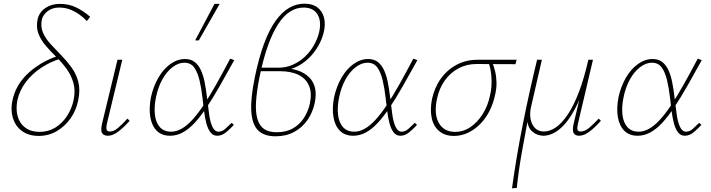

<svg xmlns="http://www.w3.org/2000/svg" viewBox="-20 -732 3857 1041"><path d="M189 5Q149 5 118.5 -10Q88 -25 69.5 -51.5Q51 -78 45 -113.5Q39 -149 48 -190Q56 -226 72.5 -257.5Q89 -289 114 -316Q139 -343 169 -365Q199 -387 232.5 -403.5Q266 -420 301 -430L308 -414Q253 -397 203.5 -364.5Q154 -332 120 -287Q86 -242 74 -188Q65 -139 76 -100.5Q87 -62 117.5 -39.5Q148 -17 194 -17Q242 -17 279.5 -40Q317 -63 343 -102.5Q369 -142 379 -189Q390 -243 377.5 -284.5Q365 -326 340 -360Q315 -394 284 -424.5Q253 -455 227 -485.5Q201 -516 188 -550.5Q175 -585 184 -628Q193 -666 226 -688.5Q259 -711 304 -711Q353 -711 392.5 -692Q432 -673 469 -641L451 -618Q430 -640 406.5 -656Q383 -672 357 -681.5Q331 -691 300 -691Q264 -691 238.5 -671.5Q213 -652 207 -626Q199 -587 213 -555Q227 -523 254 -493.5Q281 -464 311 -433.5Q341 -403 367 -367.5Q393 -332 404.5 -288.5Q416 -245 404 -188Q393 -133 362 -89.5Q331 -46 287 -20.5Q243 5 189 5Z M565 4Q550 4 540.5 -3Q531 -10 529.5 -23Q528 -36 532 -56L617 -408H643L559 -59Q555 -40 558 -29.5Q561 -19 576 -19Q597 -19 620 -38.5Q643 -58 671 -89L683 -77Q650 -40 620.5 -18Q591 4 565 4Z M902 4Q857 4 830 -23Q803 -50 795 -97Q787 -144 798 -203Q811 -263 838.5 -310.5Q866 -358 904 -385Q942 -412 983 -412Q1015 -412 1035.5 -396Q1056 -380 1069 -352Q1082 -324 1089.5 -286.5Q1097 -249 1102 -206Q1108 -159 1113.5 -115.5Q1119 -72 1131.5 -45Q1144 -18 1165 -18Q1184 -18 1201.5 -33.5Q1219 -49 1236 -66L1248 -55Q1229 -34 1206 -15Q1183 4 1158 4Q1135 4 1121 -14.5Q1107 -33 1099 -63Q1091 -93 1086.5 -129.5Q1082 -166 1078 -200Q1072 -254 1061.5 -297.5Q1051 -341 1032.5 -366.5Q1014 -392 979 -392Q947 -392 915 -367.5Q883 -343 859.5 -300Q836 -257 825 -201Q815 -151 820 -109Q825 -67 847 -42.5Q869 -18 908 -18Q936 -18 964.5 -34Q993 -50 1022.5 -82Q1052 -114 1084 -162Q1116 -210 1151.5 -273Q1187 -336 1228 -414L1250 -406Q1207 -328 1170.5 -264Q1134 -200 1100.5 -150Q1067 -100 1035.5 -66Q1004 -32 971 -14Q938 4 902 4ZM1038 -513 1143 -711H1171L1058 -513Z M1474 7Q1412 7 1379.5 -25Q1347 -57 1342.5 -128.5Q1338 -200 1362 -315Q1384 -421 1412 -496Q1440 -571 1474 -618.5Q1508 -666 1547 -689Q1586 -712 1631 -712Q1675 -712 1701.5 -691.5Q1728 -671 1737 -635.5Q1746 -600 1735 -556Q1726 -518 1704.5 -481Q1683 -444 1652 -414.5Q1621 -385 1582.5 -367.5Q1544 -350 1501 -350L1503 -363Q1605 -363 1655.5 -313.5Q1706 -264 1686 -172Q1675 -121 1646.5 -80.5Q1618 -40 1574.5 -16.5Q1531 7 1474 7ZM1481 -15Q1532 -15 1569 -36.5Q1606 -58 1628.5 -93.5Q1651 -129 1660 -170Q1672 -227 1656 -266Q1640 -305 1599.5 -325.5Q1559 -346 1497 -346H1388L1392 -365H1491Q1532 -365 1568.5 -381.5Q1605 -398 1633.5 -425Q1662 -452 1681.5 -486Q1701 -520 1710 -556Q1724 -618 1701 -654.5Q1678 -691 1626 -691Q1587 -691 1552.5 -669Q1518 -647 1488 -601Q1458 -555 1432.5 -483.5Q1407 -412 1387 -314Q1371 -233 1368 -176.5Q1365 -120 1376.5 -84Q1388 -48 1413.5 -31.5Q1439 -15 1481 -15Z M1895 4Q1850 4 1823 -23Q1796 -50 1788 -97Q1780 -144 1791 -203Q1804 -263 1831.5 -310.5Q1859 -358 1897 -385Q1935 -412 1976 -412Q2008 -412 2028.5 -396Q2049 -380 2062 -352Q2075 -324 2082.5 -286.5Q2090 -249 2095 -206Q2101 -159 2106.5 -115.5Q2112 -72 2124.5 -45Q2137 -18 2158 -18Q2177 -18 2194.5 -33.5Q2212 -49 2229 -66L2241 -55Q2222 -34 2199 -15Q2176 4 2151 4Q2128 4 2114 -14.5Q2100 -33 2092 -63Q2084 -93 2079.5 -129.5Q2075 -166 2071 -200Q2065 -254 2054.5 -297.5Q2044 -341 2025.5 -366.5Q2007 -392 1972 -392Q1940 -392 1908 -367.5Q1876 -343 1852.5 -300Q1829 -257 1818 -201Q1808 -151 1813 -109Q1818 -67 1840 -42.5Q1862 -18 1901 -18Q1929 -18 1957.5 -34Q1986 -50 2015.5 -82Q2045 -114 2077 -162Q2109 -210 2144.5 -273Q2180 -336 2221 -414L2243 -406Q2200 -328 2163.5 -264Q2127 -200 2093.5 -150Q2060 -100 2028.5 -66Q1997 -32 1964 -14Q1931 4 1895 4Z M2441 5Q2393 5 2362 -20.5Q2331 -46 2321 -91Q2311 -136 2322 -194Q2336 -258 2370.5 -306Q2405 -354 2456 -381Q2507 -408 2569 -408H2781L2775 -384Q2712 -384 2654.5 -384.5Q2597 -385 2564 -385Q2510 -385 2466 -361.5Q2422 -338 2391.5 -295.5Q2361 -253 2349 -195Q2332 -113 2359.5 -65Q2387 -17 2447 -17Q2493 -17 2531.5 -43.5Q2570 -70 2598 -115Q2626 -160 2637 -216Q2643 -240 2644.5 -265Q2646 -290 2644.5 -313Q2643 -336 2639 -356.5Q2635 -377 2629 -392L2647 -398Q2657 -376 2664 -347.5Q2671 -319 2672 -285.5Q2673 -252 2663 -212Q2653 -167 2632.5 -127.5Q2612 -88 2582.5 -58.5Q2553 -29 2517 -12Q2481 5 2441 5Z M2756 289Q2780 115 2815 -60Q2850 -235 2892 -408H2918L2859 -151Q2851 -116 2857 -85.5Q2863 -55 2881.5 -37Q2900 -19 2929 -19Q2961 -19 2994 -41.5Q3027 -64 3059 -112Q3091 -160 3119 -233.5Q3147 -307 3170 -408H3188Q3157 -269 3115 -177.5Q3073 -86 3024.5 -41Q2976 4 2925 4Q2912 4 2894.5 -2Q2877 -8 2862 -22.5Q2847 -37 2841 -64Q2835 -91 2842 -132L2844 -95Q2827 -5 2809.5 93Q2792 191 2782 287ZM3120 4Q3106 4 3097 -3Q3088 -10 3086.5 -23Q3085 -36 3089 -56L3172 -408H3195L3113 -59Q3108 -37 3111.5 -28Q3115 -19 3128 -19Q3151 -19 3174 -38.5Q3197 -58 3226 -89L3238 -77Q3205 -40 3175.5 -18Q3146 4 3120 4Z M3437 4Q3392 4 3365 -23Q3338 -50 3330 -97Q3322 -144 3333 -203Q3346 -263 3373.5 -310.5Q3401 -358 3439 -385Q3477 -412 3518 -412Q3550 -412 3570.5 -396Q3591 -380 3604 -352Q3617 -324 3624.5 -286.5Q3632 -249 3637 -206Q3643 -159 3648.5 -115.5Q3654 -72 3666.5 -45Q3679 -18 3700 -18Q3719 -18 3736.5 -33.5Q3754 -49 3771 -66L3783 -55Q3764 -34 3741 -15Q3718 4 3693 4Q3670 4 3656 -14.5Q3642 -33 3634 -63Q3626 -93 3621.5 -129.5Q3617 -166 3613 -200Q3607 -254 3596.5 -297.5Q3586 -341 3567.5 -366.5Q3549 -392 3514 -392Q3482 -392 3450 -367.5Q3418 -343 3394.5 -300Q3371 -257 3360 -201Q3350 -151 3355 -109Q3360 -67 3382 -42.5Q3404 -18 3443 -18Q3471 -18 3499.5 -34Q3528 -50 3557.5 -82Q3587 -114 3619 -162Q3651 -210 3686.5 -273Q3722 -336 3763 -414L3785 -406Q3742 -328 3705.5 -264Q3669 -200 3635.5 -150Q3602 -100 3570.5 -66Q3539 -32 3506 -14Q3473 4 3437 4Z"/></svg>

Font: Ysabeau Infant Thin
Style: Italic
Weight: 250
Italic angle: -12°
Designer: Christian Thalmann (Catharsis Fonts)
Version: Version 2.001;gftools[0.9.30]; featfreeze: ss01,ss02,lnum